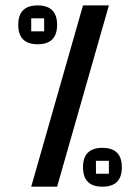

<svg xmlns="http://www.w3.org/2000/svg" viewBox="-20 -704 528 724"><path d="M293 -683.6H390.6L195.3 0H97.7ZM195.3 -610.4Q195.3 -537.1 122.1 -537.1Q48.8 -537.1 48.8 -610.4Q48.8 -683.6 122.1 -683.6Q195.3 -683.6 195.3 -610.4ZM146.5 -634.8H97.7V-585.9H146.5ZM390.6 -97.7H341.8V-48.8H390.6ZM439.5 -73.2Q439.5 0 366.2 0Q293 0 293 -73.2Q293 -146.5 366.2 -146.5Q439.5 -146.5 439.5 -73.2Z"/></svg>

Font: BabelStone Runic Beorhtnoth
Style: Regular
Weight: 400
Designer: Andrew West
Foundry: BabelStone
Version: Version 7.004;November 9, 2023